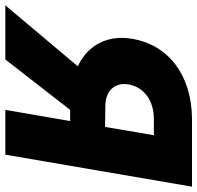

<svg xmlns="http://www.w3.org/2000/svg" viewBox="-59 -710 740 720"><g transform="rotate(90 311.0 -350.0)"><path d="M651 -700H394C234 -698 118 -613 96 -472C94 -460 93 -448 93 -436C93 -375 121 -310 197 -273C198 -272 198 -272 199 -271L-29 0H174L363 -243H405L363 0H531ZM427 -374 351 -375C286 -375 266 -414 266 -446C266 -452 267 -458 268 -465C280 -523 332 -557 396 -557H458Z"/></g></svg>

Font: Jost
Style: Bold Italic
Weight: 700
Italic angle: -5°
Version: Version 3.710